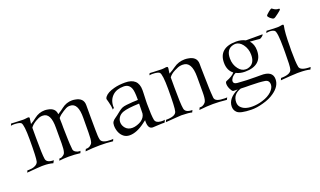

<svg xmlns="http://www.w3.org/2000/svg" viewBox="-81 -1143 2994 1795"><g transform="rotate(-20 1415.5 -245.5)"><path d="M263 4Q223 -8 166 -8H152Q141 -8 103.5 -5Q66 -2 3 3L13 -17Q16 -16 20 -16Q24 -16 28 -16Q60 -16 83 -26Q116 -39 122 -64Q131 -99 131 -281Q131 -426 111 -449Q97 -460 62 -463Q56 -463 51 -463.5Q46 -464 41 -464Q24 -464 10 -461L19 -480Q27 -479 56.5 -478Q86 -477 137 -475Q142 -475 149.5 -475.5Q157 -476 165 -477Q174 -479 179.5 -479Q185 -479 187 -479Q200 -479 200 -468Q200 -464 199 -462Q198 -452 196 -439.5Q194 -427 192 -412Q206 -420 221 -430Q236 -440 252 -453Q299 -489 355 -489Q370 -489 385 -486Q459 -474 463 -411Q481 -422 496.5 -432.5Q512 -443 524 -453Q571 -489 627 -489Q642 -489 657 -486Q738 -473 738 -402V-281L739 -158Q739 -123 740.5 -97.5Q742 -72 746 -56Q757 -17 843 -17Q852 -17 858 -17.5Q864 -18 867 -19L858 2Q826 -2 793.5 -3.5Q761 -5 728 -5Q693 -5 657 -3Q621 -1 584 3L594 -18H601Q621 -18 637 -29Q655 -41 661 -57Q670 -83 670 -154L671 -298Q673 -448 593 -448Q589 -448 584.5 -448Q580 -448 575 -447Q555 -444 522 -422Q504 -411 489 -399Q474 -387 463 -373Q463 -363 463 -348Q463 -333 464 -313V-276Q464 -224 467 -158Q467 -139 469 -113.5Q471 -88 474 -56Q477 -39 497 -28Q513 -18 532 -18Q534 -18 536.5 -18.5Q539 -19 541 -19L533 2Q503 -2 474.5 -3.5Q446 -5 418 -5Q370 -5 323 1L332 -19Q334 -18 338 -18Q354 -18 369 -30Q386 -41 390 -57Q399 -83 399 -143V-298Q401 -448 321 -448Q317 -448 312.5 -448Q308 -448 303 -447Q281 -444 247 -424Q210 -402 192 -375V-275Q192 -193 194 -139.5Q196 -86 200 -62Q207 -21 277 -21Z M1252 7Q1206 7 1206 -67Q1206 -70 1206 -73.5Q1206 -77 1207 -81Q1200 -77 1193.5 -71.5Q1187 -66 1180 -61Q1096 3 1025 3Q990 3 965.5 -16.5Q941 -36 928.5 -67Q916 -98 916 -133Q916 -157 926 -171Q936 -185 950 -194Q964 -203 975 -212Q1001 -233 1017.5 -245.5Q1034 -258 1050 -265Q1064 -271 1093 -274.5Q1122 -278 1154 -280Q1186 -282 1208 -282V-295Q1208 -365 1198 -394Q1180 -446 1125 -446Q1055 -446 1015 -409Q971 -368 971 -302Q971 -298 971.5 -294.5Q972 -291 972 -289L956 -277L957 -282Q957 -309 944 -357Q935 -387 935 -390Q935 -399 944 -411Q970 -445 1039 -463Q1065 -470 1092.5 -473Q1120 -476 1149 -476Q1280 -476 1280 -354Q1280 -343 1279.5 -326Q1279 -309 1278 -286Q1277 -264 1276.5 -247Q1276 -230 1276 -219Q1276 -100 1285 -56Q1293 -24 1338 -20Q1344 -19 1349.5 -19Q1355 -19 1359 -19Q1375 -19 1382 -22L1370 3Q1360 2 1345 2.5Q1330 3 1311 4Q1271 7 1252 7ZM1072 -54Q1094 -54 1119 -62.5Q1144 -71 1161 -82Q1199 -108 1205 -147Q1206 -164 1206 -189.5Q1206 -215 1207 -246Q1149 -244 1108.5 -239Q1068 -234 1043 -225Q1012 -213 996.5 -190Q981 -167 981 -142Q981 -109 1005 -81.5Q1029 -54 1072 -54Z M1383 3 1392 -17Q1489 -17 1499 -62Q1504 -79 1506.5 -134Q1509 -189 1509 -281Q1509 -427 1488 -449Q1475 -460 1439 -463Q1434 -463 1428.5 -463.5Q1423 -464 1418 -464Q1400 -464 1388 -461L1397 -480Q1405 -479 1434.5 -478Q1464 -477 1514 -475Q1520 -475 1527 -475.5Q1534 -476 1543 -477Q1551 -479 1557 -479Q1563 -479 1565 -479Q1577 -479 1577 -468V-462Q1575 -452 1573.5 -439.5Q1572 -427 1570 -412Q1590 -423 1606.5 -433Q1623 -443 1636 -453Q1686 -489 1748 -489Q1765 -489 1781 -486Q1866 -473 1866 -401Q1866 -385 1866 -366Q1866 -347 1867 -325L1868 -276Q1869 -250 1869.5 -220.5Q1870 -191 1871 -158Q1871 -139 1873 -114Q1875 -89 1877 -62Q1879 -38 1905.5 -28Q1932 -18 1976 -18Q1985 -18 1991 -18Q1997 -18 2001 -19L1990 2Q1954 -2 1920 -4Q1886 -6 1854 -6Q1797 -6 1716 3L1727 -19Q1729 -18 1738 -18Q1752 -18 1769 -29.5Q1786 -41 1792 -57Q1802 -81 1802 -143V-298Q1802 -448 1715 -448Q1711 -448 1705.5 -448Q1700 -448 1695 -447Q1681 -446 1665 -440Q1649 -434 1630 -424Q1608 -413 1593 -400.5Q1578 -388 1569 -375V-275Q1569 -109 1578 -62Q1585 -19 1655 -19L1645 2Q1620 -6 1541 -8Q1533 -8 1493.5 -5Q1454 -2 1383 3Z M2175 167Q2064 165 2035 136Q2011 113 2011 78Q2011 -4 2119 -55H2109Q2102 -55 2093 -55Q2084 -55 2074 -56Q2062 -60 2049 -88Q2036 -115 2036 -139Q2036 -161 2049 -165Q2109 -188 2134 -218Q2083 -256 2083 -333Q2083 -406 2127 -443.5Q2171 -481 2256 -481Q2308 -481 2347 -460H2512Q2513 -459 2513 -458Q2513 -452 2498 -440Q2482 -427 2471 -428Q2465 -429 2442 -431Q2419 -433 2378 -436Q2413 -398 2413 -336Q2413 -263 2369.5 -225Q2326 -187 2240 -187Q2193 -187 2153 -207Q2131 -197 2115 -179Q2099 -158 2099 -142Q2099 -116 2137 -113Q2182 -109 2227 -107.5Q2272 -106 2315 -106H2365Q2484 -109 2484 -25Q2484 45 2408 98Q2361 132 2292 150Q2229 168 2175 167ZM2255 -206Q2260 -206 2265.5 -206.5Q2271 -207 2276 -208Q2348 -225 2348 -316Q2348 -377 2313 -423Q2282 -463 2241 -463Q2232 -463 2220 -460Q2149 -443 2149 -352Q2149 -289 2184 -245Q2214 -206 2255 -206ZM2193 142Q2245 142 2296 126Q2356 108 2392 74Q2426 40 2426 8Q2426 -36 2385 -42Q2336 -50 2244 -51Q2216 -51 2192.5 -51.5Q2169 -52 2148 -53Q2064 -25 2064 54Q2064 82 2079 100Q2114 142 2193 142Z M2664 -563Q2651 -563 2630 -581Q2612 -598 2612 -607Q2612 -615 2643 -640Q2666 -658 2672 -658Q2676 -658 2683 -652Q2689 -648 2694 -644.5Q2699 -641 2704 -639Q2718 -632 2739 -632Q2745 -632 2745 -625Q2745 -621 2742 -618Q2739 -615 2731.5 -608.5Q2724 -602 2711 -592Q2674 -563 2664 -563ZM2527 3 2536 -17Q2634 -17 2645 -64Q2649 -79 2651 -119.5Q2653 -160 2653 -227V-276Q2653 -431 2632 -450Q2613 -463 2584 -463Q2577 -463 2568.5 -462Q2560 -461 2550 -459L2559 -478Q2571 -477 2596 -476Q2621 -475 2658 -474Q2665 -473 2673.5 -474Q2682 -475 2692 -476Q2703 -478 2709 -479Q2715 -480 2717 -480Q2728 -480 2728 -472V-467Q2721 -436 2717.5 -386Q2714 -336 2714 -268L2713 -227Q2713 -109 2722 -62Q2729 -19 2831 -19L2821 3Q2783 -8 2704 -8Q2698 -8 2691.5 -8Q2685 -8 2677 -7Q2661 -7 2623.5 -4.5Q2586 -2 2527 3Z"/></g></svg>

Font: Gideon Roman
Style: Regular
Weight: 400
Designer: Robert E. Leuschke
Foundry: Robert E. Leuschke
Version: Version 2.010